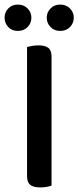

<svg xmlns="http://www.w3.org/2000/svg" viewBox="-35 -812 342 838"><path d="M190 -2Q183 1 169.5 3.5Q156 6 141 6Q110 6 96.5 -5.5Q83 -17 83 -44V-607Q91 -609 104.5 -611.5Q118 -614 133 -614Q162 -614 176 -603Q190 -592 190 -564ZM102 -735Q102 -711 85.5 -694Q69 -677 43 -677Q17 -677 1 -694Q-15 -711 -15 -735Q-15 -758 1 -775Q17 -792 43 -792Q69 -792 85.5 -775Q102 -758 102 -735ZM287 -735Q287 -711 270.5 -694Q254 -677 228 -677Q202 -677 185.5 -694Q169 -711 169 -735Q169 -758 185.5 -775Q202 -792 228 -792Q254 -792 270.5 -775Q287 -758 287 -735Z"/></svg>

Font: Baloo Bhaina 2 Medium
Style: Regular
Weight: 500
Designer: Yesha Goshar, Manish Minz, Shuchita Grover and Ek Type
Foundry: Ek Type
Version: Version 1.640;hotconv 1.0.111;makeotfexe 2.5.65597; ttfautoh